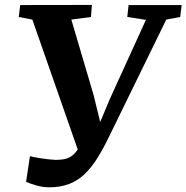

<svg xmlns="http://www.w3.org/2000/svg" viewBox="-20 -764 775 798"><path d="M183.5 14.5Q159 14.5 131.5 6.8Q104 -1 88.5 -8.5L104.5 -115Q122.5 -110.5 142.2 -107.2Q162 -104 180 -102Q198 -100 211 -99.5Q228.5 -99.5 244.5 -102Q260.5 -104.5 275.5 -114Q290.5 -123.5 304 -144.2Q317.5 -165 330 -201.5L313.5 -113L114.5 -682.5L58 -693.5L64 -743L362 -743.5L358 -693.5L276.5 -682.5L369 -369L411.5 -195.5L372 -198.5L436.5 -352.5L586.5 -681.5L509 -693.5L514.5 -743H735L729 -693.5L671 -682.5L434.5 -198.5Q409 -145.5 383.8 -105.5Q358.5 -65.5 330 -38.8Q301.5 -12 265.8 1.2Q230 14.5 183.5 14.5Z"/></svg>

Font: Merriweather
Style: Bold Italic
Weight: 700
Italic angle: -7.8°
Version: Version 2.101